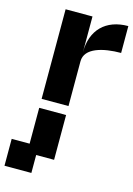

<svg xmlns="http://www.w3.org/2000/svg" viewBox="-183 -567 717 1035"><g transform="rotate(15 175.0 -50.0)"><path d="M50 0H200V-250C200 -325 300 -350 400 -350V-500C275 -500 200 -425 200 -300V-500H50ZM-50 400H100V300H200V50H50V250H-50Z"/></g></svg>

Font: LS-VG5000 Bold
Style: Regular
Weight: 400
Designer: Justin Bihan, 2021
Foundry: Justin Bihan, 2021
Version: Version 1.000;Glyphs 3.1.2 (3151)